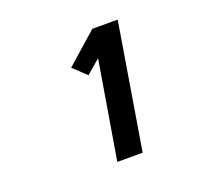

<svg xmlns="http://www.w3.org/2000/svg" viewBox="-96 -951 791 740"><g transform="rotate(-20 300.0 -580.5)"><path d="M266 -323 333 -724 276 -675 223 -725 351 -838H455L370 -323Z"/></g></svg>

Font: Iosevka Heavy Extended
Style: Italic
Weight: 900
Width: 7
Italic angle: -9°
Monospace: yes
Designer: Belleve Invis
Foundry: Belleve Invis
Version: Version 32.5.0; ttfautohint (v1.8.4)